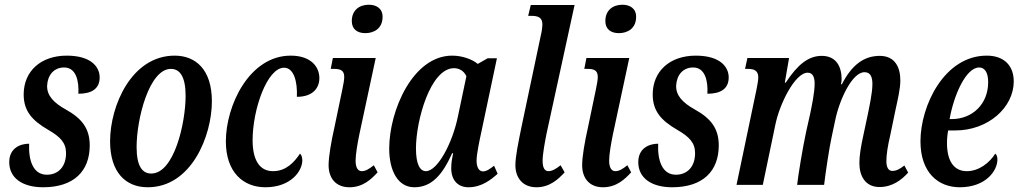

<svg xmlns="http://www.w3.org/2000/svg" viewBox="-20 -781 4302 811"><path d="M162 10C293 10 359 -59 359 -167C359 -238 326 -281 257 -319C207 -347 178 -377 179 -419C181 -463 207 -496 251 -496C302 -496 314 -438 311 -385C367 -385 401 -406 401 -454C401 -499 364 -546 262 -546C152 -546 80 -480 80 -382C80 -310 118 -271 183 -233C235 -203 259 -178 259 -134C259 -78 227 -43 178 -43C120 -43 100 -103 103 -174C65 -174 19 -155 19 -96C19 -29 75 10 162 10Z M604 10C789 10 875 -208 875 -353C875 -489 805 -546 718 -546C536 -546 445 -335 445 -184C445 -54 510 10 604 10ZM619 -48C581 -48 557 -79 557 -160C557 -279 610 -490 702 -490C740 -490 764 -457 764 -376C764 -263 716 -48 619 -48Z M1101 10C1208 10 1257 -58 1257 -104C1257 -116 1253 -128 1247 -132C1223 -96 1189 -58 1133 -58C1077 -58 1047 -104 1047 -189C1047 -318 1108 -495 1180 -495C1220 -495 1237 -439 1234 -372C1301 -372 1329 -409 1329 -451C1329 -500 1292 -546 1208 -546C1033 -546 934 -335 934 -184C934 -54 1007 10 1101 10Z M1523 -641C1559 -641 1596 -660 1596 -710C1596 -746 1569 -761 1538 -761C1499 -761 1466 -739 1466 -692C1466 -657 1490 -641 1523 -641ZM1456 10C1514 10 1549 -25 1575 -53L1559 -83C1540 -68 1525 -58 1508 -58C1492 -58 1482 -73 1482 -102C1482 -129 1490 -175 1498 -214L1567 -536H1386L1377 -490H1391C1418 -490 1434 -484 1434 -456C1434 -445 1431 -426 1426 -403L1393 -245C1379 -183 1368 -120 1368 -83C1368 -29 1398 10 1456 10Z M1730 10C1805 10 1850 -45 1890 -134H1894C1890 -113 1886 -96 1886 -70C1886 -19 1915 10 1959 10C2015 10 2055 -23 2082 -47L2067 -81C2049 -67 2035 -57 2020 -57C2004 -57 1993 -73 1993 -103C1993 -131 2007 -195 2012 -218L2079 -535H2040L1998 -511C1976 -530 1933 -546 1890 -546C1724 -546 1624 -314 1624 -153C1624 -61 1660 10 1730 10ZM1779 -58C1755 -58 1737 -85 1737 -154C1737 -272 1798 -493 1898 -493C1920 -493 1940 -481 1950 -459L1914 -288C1891 -176 1828 -58 1779 -58Z M2246 10C2303 10 2339 -25 2365 -53L2348 -83C2329 -68 2312 -58 2297 -58C2280 -58 2272 -73 2272 -102C2272 -129 2281 -178 2288 -214L2407 -760H2222L2211 -714H2226C2252 -714 2271 -707 2271 -679C2271 -665 2268 -645 2263 -625L2183 -246C2169 -177 2157 -120 2157 -83C2157 -31 2187 10 2246 10Z M2594 -641C2630 -641 2667 -660 2667 -710C2667 -746 2640 -761 2609 -761C2570 -761 2537 -739 2537 -692C2537 -657 2561 -641 2594 -641ZM2527 10C2585 10 2620 -25 2646 -53L2630 -83C2611 -68 2596 -58 2579 -58C2563 -58 2553 -73 2553 -102C2553 -129 2561 -175 2569 -214L2638 -536H2457L2448 -490H2462C2489 -490 2505 -484 2505 -456C2505 -445 2502 -426 2497 -403L2464 -245C2450 -183 2439 -120 2439 -83C2439 -29 2469 10 2527 10Z M2819 10C2950 10 3016 -59 3016 -167C3016 -238 2983 -281 2914 -319C2864 -347 2835 -377 2836 -419C2838 -463 2864 -496 2908 -496C2959 -496 2971 -438 2968 -385C3024 -385 3058 -406 3058 -454C3058 -499 3021 -546 2919 -546C2809 -546 2737 -480 2737 -382C2737 -310 2775 -271 2840 -233C2892 -203 2916 -178 2916 -134C2916 -78 2884 -43 2835 -43C2777 -43 2757 -103 2760 -174C2722 -174 2676 -155 2676 -96C2676 -29 2732 10 2819 10Z M3695 9C3751 9 3790 -23 3816 -52L3800 -82C3781 -67 3766 -59 3749 -59C3733 -59 3724 -74 3724 -100C3724 -128 3730 -166 3740 -208L3763 -319C3771 -356 3783 -405 3783 -441C3783 -496 3761 -545 3696 -545C3631 -545 3579 -509 3536 -425H3532C3534 -432 3535 -440 3535 -446C3535 -497 3514 -545 3451 -545C3394 -545 3348 -507 3299 -432H3295L3313 -536H3137L3127 -490H3139C3165 -490 3183 -483 3183 -454C3183 -442 3179 -422 3175 -401L3091 0H3202L3255 -254C3272 -339 3337 -474 3392 -474C3416 -474 3421 -449 3421 -428C3421 -389 3408 -329 3402 -300L3385 -224C3370 -154 3352 -44 3347 0H3461C3466 -44 3483 -159 3493 -203L3507 -269C3525 -360 3580 -477 3632 -476C3658 -476 3665 -454 3665 -426C3665 -388 3652 -331 3646 -300L3629 -220C3615 -158 3610 -121 3610 -92C3610 -39 3634 9 3695 9Z M4034 10C4143 10 4193 -59 4193 -107C4193 -118 4190 -128 4184 -132C4161 -95 4116 -58 4064 -58C4009 -58 3980 -101 3980 -177C3980 -195 3982 -216 3985 -230H4015C4155 -230 4262 -328 4262 -437C4262 -505 4220 -546 4148 -546C3969 -546 3868 -335 3868 -184C3868 -53 3942 10 4034 10ZM3991 -278C4009 -379 4060 -496 4116 -496C4140 -496 4154 -474 4154 -434C4154 -341 4087 -278 4000 -278Z"/></svg>

Font: Noto Serif Condensed Semi
Style: Italic
Weight: 600
Width: 3
Italic angle: -12°
Designer: Monotype Design Team
Foundry: Monotype Imaging Inc.
Version: Version 1.901